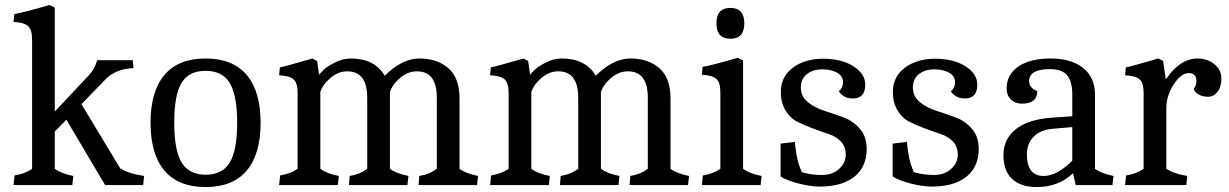

<svg xmlns="http://www.w3.org/2000/svg" viewBox="-20 -750 4982 778"><path d="M110 -590Q110 -630 93.5 -644.5Q77 -659 35 -661L38 -693Q79 -700 181 -730L202 -719V-298L341 -446Q362 -467 374 -506H518L521 -474Q448 -471 406 -427L310 -328L467 -68Q502 -46 564 -37L560 0H406L249 -265L202 -217V-66Q229 -46 277 -37L273 0H35L39 -39Q82 -46 110 -66Z M686 -253Q686 -141 716 -91.5Q746 -42 813.5 -42Q881 -42 911 -91.5Q941 -141 941 -252.5Q941 -364 911 -413.5Q881 -463 813 -463Q745 -463 715.5 -414Q686 -365 686 -253ZM979.5 -58.5Q923 8 813 8Q703 8 646.5 -58.5Q590 -125 590 -252.5Q590 -380 646.5 -446.5Q703 -513 813 -513Q923 -513 979.5 -446.5Q1036 -380 1036 -252.5Q1036 -125 979.5 -58.5Z M1186 -374Q1186 -414 1169.5 -428.5Q1153 -443 1111 -445L1114 -477Q1136 -481 1246 -513L1265 -503L1273 -447Q1281 -457 1293.5 -469Q1306 -481 1337.5 -497Q1369 -513 1401 -513Q1498 -513 1539 -443Q1609 -513 1680 -513Q1751 -513 1796.5 -474Q1842 -435 1842 -351V-66Q1867 -47 1917 -37L1913 0H1676L1679 -37Q1719 -43 1750 -66V-354Q1750 -461 1669 -461Q1633 -461 1601.5 -434.5Q1570 -408 1560 -377V-66Q1585 -47 1635 -37L1631 0H1394L1397 -37Q1437 -43 1468 -66V-354Q1468 -461 1387 -461Q1351 -461 1319.5 -434.5Q1288 -408 1278 -377V-66Q1305 -46 1353 -37L1349 0H1111L1115 -39Q1158 -46 1186 -66Z M2041 -374Q2041 -414 2024.5 -428.5Q2008 -443 1966 -445L1969 -477Q1991 -481 2101 -513L2120 -503L2128 -447Q2136 -457 2148.5 -469Q2161 -481 2192.5 -497Q2224 -513 2256 -513Q2353 -513 2394 -443Q2464 -513 2535 -513Q2606 -513 2651.5 -474Q2697 -435 2697 -351V-66Q2722 -47 2772 -37L2768 0H2531L2534 -37Q2574 -43 2605 -66V-354Q2605 -461 2524 -461Q2488 -461 2456.5 -434.5Q2425 -408 2415 -377V-66Q2440 -47 2490 -37L2486 0H2249L2252 -37Q2292 -43 2323 -66V-354Q2323 -461 2242 -461Q2206 -461 2174.5 -434.5Q2143 -408 2133 -377V-66Q2160 -46 2208 -37L2204 0H1966L1970 -39Q2013 -46 2041 -66Z M2899 -376Q2899 -416 2882.5 -430.5Q2866 -445 2824 -447L2827 -479Q2868 -486 2970 -516L2991 -505V-66Q3018 -46 3066 -37L3062 0H2824L2828 -39Q2871 -46 2899 -66ZM2996 -655.5Q2996 -593 2939.5 -593Q2883 -593 2883 -655.5Q2883 -718 2939.5 -718Q2996 -718 2996 -655.5Z M3144 -378Q3144 -439 3192.5 -475.5Q3241 -512 3315.5 -512Q3390 -512 3438 -481.5Q3486 -451 3486 -407Q3486 -351 3436 -351Q3398 -351 3379 -380Q3396 -394 3396 -417.5Q3396 -441 3372.5 -455Q3349 -469 3311.5 -469Q3274 -469 3249.5 -449.5Q3225 -430 3225 -395Q3225 -360 3252.5 -337Q3280 -314 3319 -301.5Q3358 -289 3397.5 -274.5Q3437 -260 3464.5 -228Q3492 -196 3492 -147Q3492 -74 3442 -34Q3392 6 3301 6Q3264 6 3215.5 -6.5Q3167 -19 3143 -35V-168L3201 -175Q3208 -93 3230 -52Q3267 -41 3310 -41Q3353 -41 3380 -65.5Q3407 -90 3407 -123Q3407 -156 3387.5 -176.5Q3368 -197 3339 -206.5Q3310 -216 3275.5 -229Q3241 -242 3212 -256Q3183 -270 3163.5 -301.5Q3144 -333 3144 -378Z M3598 -378Q3598 -439 3646.5 -475.5Q3695 -512 3769.5 -512Q3844 -512 3892 -481.5Q3940 -451 3940 -407Q3940 -351 3890 -351Q3852 -351 3833 -380Q3850 -394 3850 -417.5Q3850 -441 3826.5 -455Q3803 -469 3765.5 -469Q3728 -469 3703.5 -449.5Q3679 -430 3679 -395Q3679 -360 3706.5 -337Q3734 -314 3773 -301.5Q3812 -289 3851.5 -274.5Q3891 -260 3918.5 -228Q3946 -196 3946 -147Q3946 -74 3896 -34Q3846 6 3755 6Q3718 6 3669.5 -6.5Q3621 -19 3597 -35V-168L3655 -175Q3662 -93 3684 -52Q3721 -41 3764 -41Q3807 -41 3834 -65.5Q3861 -90 3861 -123Q3861 -156 3841.5 -176.5Q3822 -197 3793 -206.5Q3764 -216 3729.5 -229Q3695 -242 3666 -256Q3637 -270 3617.5 -301.5Q3598 -333 3598 -378Z M4181 8Q4117 8 4081.5 -24.5Q4046 -57 4046 -121.5Q4046 -186 4095.5 -226Q4145 -266 4240 -273L4325 -279V-367Q4325 -421 4303.5 -445.5Q4282 -470 4235 -470Q4150 -470 4150 -421Q4150 -394 4183 -381Q4183 -330 4121 -330Q4093 -330 4076 -347Q4059 -364 4059 -392Q4059 -448 4106.5 -480.5Q4154 -513 4237.5 -513Q4321 -513 4369 -474.5Q4417 -436 4417 -367V-66Q4442 -47 4492 -37L4488 0H4339L4328 -48Q4269 8 4181 8ZM4141 -125Q4141 -37 4209 -37Q4263 -37 4325 -99V-235L4244 -228Q4196 -224 4168.5 -196Q4141 -168 4141 -125Z M4614 -374Q4614 -414 4597.5 -428.5Q4581 -443 4539 -445L4542 -477Q4564 -481 4674 -513L4693 -503L4704 -428Q4761 -513 4833 -513Q4872 -513 4900.5 -490Q4929 -467 4929 -432.5Q4929 -398 4913.5 -378Q4898 -358 4875.5 -358Q4853 -358 4837 -367Q4821 -376 4817 -391Q4828 -402 4828 -421Q4828 -454 4797 -454Q4766 -454 4736 -408Q4706 -362 4706 -311V-66Q4736 -46 4791 -37L4787 0H4539L4543 -39Q4586 -46 4614 -66Z"/></svg>

Font: Cambo
Style: Regular
Weight: 400
Designer: Carolina Giovagnoli, Andres Torresi
Foundry: Carolina Giovagnoli, Andres Torresi
Version: Version 2.001